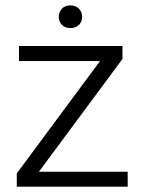

<svg xmlns="http://www.w3.org/2000/svg" viewBox="-20 -701 529 721"><path d="M459.5 0H67.9V-56.2H459.5ZM84.5 0H43V-49.8L397.5 -528.3H439.9V-479.5ZM410.2 -471.7H51.3V-528.3H410.2ZM244.1 -595.7Q223.6 -595.7 212.2 -607.9Q200.7 -620.1 200.7 -637.7Q200.7 -655.3 212.2 -668Q223.6 -680.7 244.1 -680.7Q265.1 -680.7 276.9 -668Q288.6 -655.3 288.6 -637.7Q288.6 -620.1 276.9 -607.9Q265.1 -595.7 244.1 -595.7Z"/></svg>

Font: Heebo Light
Style: Regular
Weight: 300
Designer: Oded Ezer
Foundry: Ezer Type House
Version: Version 3.100